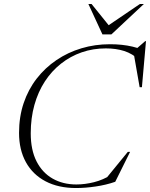

<svg xmlns="http://www.w3.org/2000/svg" viewBox="-20 -938 756 968"><path d="M541 -57 506 -27.5 624.5 -172.5H636L561 -21.5Q515 -5.5 462.5 2.2Q410 10 364 10Q274 10 209.5 -24Q145 -58 110.5 -120.5Q76 -183 76 -268Q76 -349 99.2 -418Q122.5 -487 165 -541.8Q207.5 -596.5 264.8 -635.2Q322 -674 390.5 -694.5Q459 -715 534 -715Q566.5 -715 594.2 -712Q622 -709 647.8 -703Q673.5 -697 698 -687.5L659.5 -685L712 -730.5H716L695.5 -498.5H684L654 -669.5L683.5 -634.5Q648 -667.5 606.5 -680.8Q565 -694 513.5 -694Q449 -694 392 -674.2Q335 -654.5 287.8 -617.2Q240.5 -580 206.2 -527.5Q172 -475 153.5 -409Q135 -343 135 -266Q135 -182 164.2 -124.5Q193.5 -67 245.5 -37.5Q297.5 -8 365 -8Q408 -8 454 -19.5Q500 -31 541 -57ZM705.5 -918 541.5 -764.5H496.5L425.5 -918H441.5L537 -799.5H511L685.5 -918Z"/></svg>

Font: Newsreader 60pt Light
Style: Italic
Weight: 300
Italic angle: -17°
Designer: Hugues Gentile
Foundry: Production Type
Version: Version 1.003